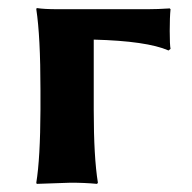

<svg xmlns="http://www.w3.org/2000/svg" viewBox="-20 -452 476 475"><path d="M80.1 -229Q80.1 -361.8 69.8 -429.2L70.8 -432.1Q88.9 -429.2 123 -429.2H345.2Q370.1 -429.2 399.9 -431.2L401.9 -429.2Q399.9 -410.2 399.9 -375.5Q399.9 -340.8 401.9 -331.1L397 -327.1Q343.3 -350.6 211.9 -354V-180.2Q211.9 -63 222.2 0L220.2 2.9Q189.5 0 154.8 0L70.8 2.9L69.8 0Q79.6 -60.1 80.1 -180.2Z"/></svg>

Font: Linux Biolinum O
Style: Bold
Weight: 700
Designer: Philipp H. Poll
Foundry: Philipp H. Poll
Version: Version 1.3.2